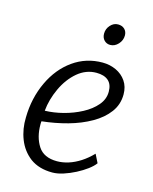

<svg xmlns="http://www.w3.org/2000/svg" viewBox="-115 -837 734 921"><g transform="rotate(15 251.5 -376.0)"><path d="M234 8Q168 8 124 -24Q81.5 -56.5 61.8 -107Q42 -157.5 44 -215Q45.5 -311.5 84 -393Q121.5 -472.5 186 -518.2Q250.5 -564 332 -564Q368.5 -564 399.5 -549.5Q430.5 -535 449.2 -507.8Q468 -480.5 468 -442Q468 -392 439 -353Q410 -314 360.5 -285.8Q311 -257.5 249 -240.2Q187 -223 121 -216Q120.5 -214 120.2 -209.8Q120 -205.5 120 -200Q120 -137 148 -93.5Q176 -50 242 -50Q269.5 -50 298.8 -59.2Q328 -68.5 356.8 -87Q385.5 -105.5 412 -133L433 -91Q422 -75.5 399 -58.2Q376 -41 347 -26Q318 -11 288.5 -1.5Q259 8 234 8ZM123 -269Q166.5 -270 214 -282.2Q261.5 -294.5 303 -316.5Q344.5 -338.5 370.2 -368.8Q396 -399 396 -436Q396 -473 375.2 -491Q354.5 -509 316 -509Q290.5 -509 267.2 -500.2Q244 -491.5 223 -474Q180.5 -438 154.5 -382Q128.5 -326 123 -269ZM344 -655Q326 -655 314 -667.5Q302 -680 302 -700Q302 -724 318.2 -742Q334.5 -760 356 -760Q376.5 -760 388.8 -748Q401 -736 401 -717Q401 -692.5 383.8 -673.8Q366.5 -655 344 -655Z"/></g></svg>

Font: Merriweather Sans Variable Regular
Style: Italic
Weight: 300
Italic angle: -8°
Designer: Eben Sorkin
Foundry: Eben Sorkin
Version: Version 2.001